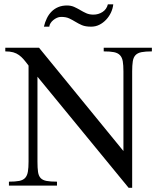

<svg xmlns="http://www.w3.org/2000/svg" viewBox="-20 -873 747 903"><path d="M694.3 -631.3Q664.1 -631.3 645.5 -627.7Q627 -624 617.2 -613.5Q607.4 -603 604.5 -584.5Q601.6 -565.9 601.6 -537.1V10.3H585L156.2 -512.2V-112.8Q156.2 -82.5 158.9 -64.2Q161.6 -45.9 171.1 -35.6Q180.7 -25.4 199.2 -22Q217.8 -18.6 248 -18.6V0H22V-18.6Q52.2 -18.6 70.6 -22.2Q88.9 -25.9 98.4 -36.4Q107.9 -46.9 111.1 -65.4Q114.3 -84 114.3 -112.8V-564.5Q102.1 -581.1 91.6 -593.3Q81.1 -605.5 69.3 -614Q57.6 -622.6 42.2 -627Q26.9 -631.3 4.9 -631.3V-648.4H163.6L560.5 -162.6V-537.1Q560.5 -566.4 557.4 -584.7Q554.2 -603 544.2 -613.5Q534.2 -624 516.1 -627.7Q498 -631.3 467.8 -631.3V-648.4H694.3ZM512.7 -852.5Q510.7 -833 502 -814.2Q493.2 -795.4 479.2 -780.5Q465.3 -765.6 447.5 -756.6Q429.7 -747.6 408.7 -747.6Q381.8 -747.6 365.5 -754.6Q349.1 -761.7 335.2 -770.3Q321.3 -778.8 306.2 -786.1Q291 -793.5 267.6 -793.5Q257.3 -793.5 248 -789.3Q238.8 -785.2 231 -778.8Q223.1 -772.5 217.8 -764.2Q212.4 -755.9 211.9 -747.6H186.5Q191.4 -768.6 200.4 -787.1Q209.5 -805.7 222.7 -818.8Q235.8 -832 253.9 -839.6Q272 -847.2 294.9 -847.2Q314 -847.2 328.6 -840.6Q343.3 -834 357.2 -825.7Q371.1 -817.4 385.7 -810.8Q400.4 -804.2 419.4 -804.2Q442.9 -804.2 462.2 -816.7Q481.4 -829.1 487.3 -852.5Z"/></svg>

Font: Kitab
Style: Regular
Weight: 400
Designer: SIL International
Foundry: Khaled Hosny
Version: Version 1.000